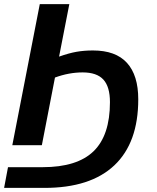

<svg xmlns="http://www.w3.org/2000/svg" viewBox="-36 -708 764 936"><path d="M172 107Q340 107 420 29.5Q500 -48 500 -210Q500 -285 468 -320Q436 -355 367 -355Q300 -355 232 -330L168 0H24L158 -688H302L252 -432Q300 -449 337 -455.5Q374 -462 417 -462Q528 -462 583 -401.5Q638 -341 638 -224Q638 -12 521.5 98Q405 208 181 208H-16L3 107Z"/></svg>

Font: Libra Sans Modern
Style: Bold Italic
Weight: 700
Italic angle: -12°
Foundry: Stefan Peev, Context Ltd
Version: Version 1.000